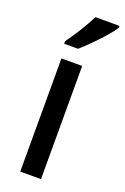

<svg xmlns="http://www.w3.org/2000/svg" viewBox="-149 -865 561 861"><g transform="rotate(20 132.0 -434.0)"><path d="M168 -51H69V-591H168ZM264 -808Q251 -788 226 -759.5Q201 -731 173.5 -703.5Q146 -676 124 -657H58V-669Q84 -705 108 -744Q132 -783 149 -817H264Z"/></g></svg>

Font: Noto Sans Tamil UI Condensed Medium
Style: Regular
Weight: 500
Width: 3
Designer: Jelle Bosma - Monotype Design Team
Foundry: Monotype Imaging Inc.
Version: Version 2.004; ttfautohint (v1.8.4.7-5d5b)